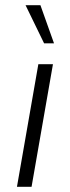

<svg xmlns="http://www.w3.org/2000/svg" viewBox="-20 -716 270 736"><path d="M45 0 127 -470H183L101 0ZM149 -550 78 -696H135L187 -550Z"/></svg>

Font: Gantari Light
Style: Italic
Weight: 300
Italic angle: -10°
Version: Version 1.000